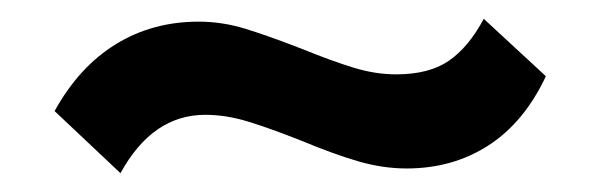

<svg xmlns="http://www.w3.org/2000/svg" viewBox="-20 -356 638 204"><path d="M38 -238Q64 -285 103 -309Q142 -333 191 -333Q216 -333 240.5 -325.5Q265 -318 301 -304Q333 -291 356 -284Q379 -277 401 -277Q436 -277 457 -291.5Q478 -306 494 -336L560 -275Q537 -226 499 -201.5Q461 -177 412 -177Q387 -177 361 -184.5Q335 -192 299 -207Q266 -220 243 -227Q220 -234 198 -234Q142 -234 108 -172Z"/></svg>

Font: Niramit SemiBold
Style: Regular
Weight: 600
Designer: Katatrad Aksorn Co.,Ltd.
Foundry: Cadson Demak Co.,Ltd.
Version: Version 1.001; ttfautohint (v1.6)